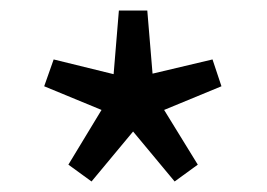

<svg xmlns="http://www.w3.org/2000/svg" viewBox="-20 -816 507 365"><path d="M154 -471 233 -566 312 -471 356 -503 292 -607 401 -652 384 -703 270 -676 260 -796H206L196 -675L82 -703L64 -652L173 -607L110 -503Z"/></svg>

Font: Source Han Sans KR Regular
Style: Regular
Weight: 400
Designer: Ryoko NISHIZUKA (kana & ideographs); Paul D. Hunt (Latin, Greek & Cyrillic); Wenlong ZHANG (bopomofo); Sandoll Communica
Foundry: Adobe Systems Incorporated
Version: Version 1.004;PS 1.004;hotconv 1.0.82;makeotf.lib2.5.63406